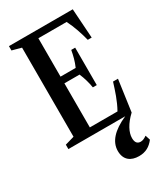

<svg xmlns="http://www.w3.org/2000/svg" viewBox="-246 -863 1062 1230"><g transform="rotate(-30 285.0 -248.0)"><path d="M34.5 0H455C352.5 45 302.5 102 302.5 169.5C302.5 236.5 346 266 405 266C454.5 266 488.5 246 517 209L505.5 173C488 185 475 191 460 191C435 191 422.5 175 422.5 143C422.5 101.5 448.5 50.5 502.5 0L535 -231.5H498.5C479.5 -171.5 461 -111.5 427.5 -51.5H223V-377.5H335C351 -340.5 362 -301.5 368 -264H397V-541H368C361.5 -504 352 -465 335 -427H223V-711H432C459 -657.5 478.5 -597.5 492 -544H521L506.5 -761.5H34.5V-729.5L102.5 -711V-52L34.5 -32.5Z"/></g></svg>

Font: Libre Caslon Condensed SemiBold
Style: Regular
Weight: 600
Designer: Pablo Impallari, Rodrigo Fuenzalida, Katja Schimmel, Ertekin Erdin
Foundry: Pablo Impallari, Rodrigo Fuenzalida
Version: Version 2.000;gftools[0.9.33]